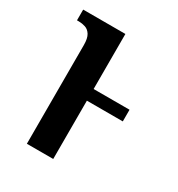

<svg xmlns="http://www.w3.org/2000/svg" viewBox="-135 -625 660 713"><g transform="rotate(30 194.5 -268.0)"><path d="M84 -423Q84 -452 75 -466.5Q66 -481 52 -485.5Q38 -490 24 -490H16V-536H197V-300H351V-250H197V0H84Z"/></g></svg>

Font: Noto Serif ExtraCondensed SemiBold
Style: Regular
Weight: 600
Width: 2
Designer: Monotype Design Team
Foundry: Monotype Imaging Inc.
Version: Version 2.015; ttfautohint (v1.8.4.7-5d5b)